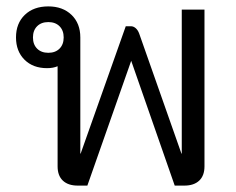

<svg xmlns="http://www.w3.org/2000/svg" viewBox="-20 -580 739 600"><path d="M619 -550V-60Q619 -31 602.5 -15.5Q586 0 556 0H526L390 -390L253 0H223Q193 0 176.5 -15.5Q160 -31 160 -60V-373Q146 -367 127 -367Q83 -367 56.5 -393.5Q30 -420 30 -463Q30 -507 57.5 -533.5Q85 -560 131 -560Q176 -560 203.5 -533.5Q231 -507 231 -463V-100H232L373 -498H389Q397 -498 404 -492Q411 -486 415 -475L547 -100H548V-550ZM179 -463Q179 -485 166 -498Q153 -511 131 -511Q109 -511 96 -498Q83 -485 83 -463Q83 -441 96 -428Q109 -415 131 -415Q153 -415 166 -428Q179 -441 179 -463Z"/></svg>

Font: Bai Jamjuree
Style: Regular
Weight: 400
Designer: Katatrad Aksorn Co.,Ltd.
Foundry: Cadson Demak Co.,Ltd.
Version: Version 1.000; ttfautohint (v1.6)